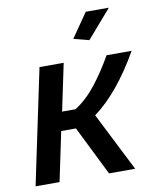

<svg xmlns="http://www.w3.org/2000/svg" viewBox="-83 -795 703 860"><g transform="rotate(-10 269.0 -365.5)"><path d="M9 0 119 -523H229L184 -309H245Q297 -342 341 -398Q385 -454 424 -523H538Q489 -437 436 -372.5Q383 -308 327 -267L462 0H343L232 -224H165L118 0ZM360 -603 290 -621 366 -731H471Z"/></g></svg>

Font: Raleway SemiBold
Style: Italic
Weight: 600
Italic angle: -12°
Designer: Matt McInerney, Pablo Impallari, Rodrigo Fuenzalida
Foundry: Matt McInerney, Pablo Impallari, Rodrigo Fuenzalida
Version: Version 4.026